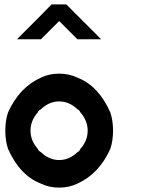

<svg xmlns="http://www.w3.org/2000/svg" viewBox="-20 -846 707 876"><path d="M333.3 -8.3Q295.8 10 250 10Q204.2 10 166.7 -8.3Q70.8 -45 16.7 -166.7Q4.2 -204.2 4.2 -250Q4.2 -295.8 16.7 -333.3Q68.3 -447.5 166.7 -491.7Q204.2 -510 250 -510Q295.8 -510 333.3 -491.7Q429.2 -455 483.3 -333.3Q495.8 -295.8 495.8 -250Q495.8 -204.2 483.3 -166.7Q431.7 -52.5 333.3 -8.3ZM333.3 -151.7Q343.3 -156.7 346.7 -166.7Q380 -204.2 380 -250Q380 -295.8 346.7 -333.3Q343.3 -342.5 333.3 -347.5Q295.8 -383.3 250 -383.3Q204.2 -383.3 166.7 -347.5Q155 -341.7 152.5 -333.3Q119.2 -295.8 119.2 -250Q119.2 -204.2 152.5 -166.7Q155.8 -157.5 166.7 -151.7Q204.2 -115.8 250 -115.8Q295.8 -115.8 333.3 -151.7ZM282.5 -825.8 441.7 -666.7H333.3L250 -750L166.7 -666.7H57.5Q194.2 -803.3 215 -825.8Z"/></svg>

Font: 0xA000-Mono
Style: Mono-Bold
Weight: 700
Version: Version 0.1